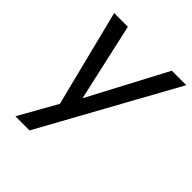

<svg xmlns="http://www.w3.org/2000/svg" viewBox="-192 -619 921 921"><g transform="rotate(45 269.0 -158.5)"><path d="M64 184 184 -29 179 16 49 -501H142L235 -85H220L440 -501H538L160 184Z"/></g></svg>

Font: Nunitoga
Style: Medium Italic
Weight: 500
Italic angle: -9°
Designer: Vernon Adams
Foundry: Vernon Adams
Version: Version 1.0